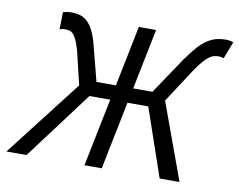

<svg xmlns="http://www.w3.org/2000/svg" viewBox="-74 -767 1075 865"><g transform="rotate(10 463.5 -334.0)"><path d="M6 0 277 -350 240 -505Q232 -532 224.5 -548.5Q217 -565 209 -574Q201 -583 191.5 -585.5Q182 -588 171 -588Q166 -588 159 -587Q152 -586 146 -584L148 -662Q156 -665 166 -666.5Q176 -668 185 -668Q207 -668 225 -663Q243 -658 258 -644.5Q273 -631 285.5 -607Q298 -583 308 -546L351 -379H440L496 -656H575L519 -379H607L719 -546Q745 -583 766.5 -607Q788 -631 809 -644.5Q830 -658 850 -663Q870 -668 892 -668Q901 -668 910 -666.5Q919 -665 927 -662L897 -584Q890 -586 884.5 -587Q879 -588 874 -588Q863 -588 852.5 -585.5Q842 -583 830 -574Q818 -565 803.5 -548.5Q789 -532 771 -505L670 -350L798 0H707L600 -311H505L442 0H363L426 -311H331L98 0Z"/></g></svg>

Font: mr_Source Sans Pro
Style: Italic
Weight: 400
Italic angle: -11°
Designer: Paul D. Hunt
Foundry: Adobe Systems Incorporated
Version: Version 1.036;July 10, 2024;FontCreator 11.5.0.2430 64-bit